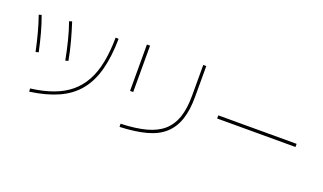

<svg xmlns="http://www.w3.org/2000/svg" viewBox="-74 -1216 2789 1659"><g transform="rotate(20 1320.0 -387.0)"><path d="M232.2 -60Q347.8 -74.4 437.2 -107.2Q526.7 -140 590 -192.8Q653.3 -245.6 694.4 -320.6Q735.6 -395.6 755.6 -496.7Q775.6 -597.8 776.7 -725.6L804.4 -724.4Q802.2 -558.9 769.4 -436.7Q736.7 -314.4 668.3 -231.7Q600 -148.9 492.8 -100.6Q385.6 -52.2 234.4 -31.1ZM168.9 -372.2Q150 -462.2 128.9 -540Q107.8 -617.8 84.4 -684.4L108.9 -691.1Q133.3 -625.6 155 -546.7Q176.7 -467.8 195.6 -378.9ZM435.6 -390Q418.9 -477.8 397.8 -562.2Q376.7 -646.7 350 -721.1L375.6 -728.9Q400 -653.3 423.3 -568.3Q446.7 -483.3 462.2 -396.7Z M1071.1 -41.1Q1207.8 -45.6 1302.8 -71.1Q1397.8 -96.7 1456.1 -148.3Q1514.4 -200 1541.7 -281.1Q1568.9 -362.2 1568.9 -478.9V-762.2H1596.7V-477.8Q1596.7 -356.7 1567.8 -270.6Q1538.9 -184.4 1477.2 -128.3Q1415.6 -72.2 1315 -45Q1214.4 -17.8 1072.2 -12.2ZM1051.1 -335.6V-762.2H1080V-335.6Z M1840 -368.9V-397.8H2560V-368.9Z"/></g></svg>

Font: Paperlogy 1 Thin
Style: Regular
Weight: 250
Designer: redesigned by Lee Juim, glyphs from Gmarket Sans & Montserrat
Foundry: PT&
Version: Version 1.001